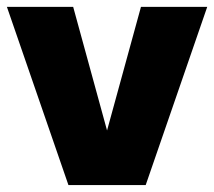

<svg xmlns="http://www.w3.org/2000/svg" viewBox="-20 -536 620 556"><path d="M401.9 0H178.2L0 -516.1H191.9L290 -158.2L388.2 -516.1H580.1Z"/></svg>

Font: Creato Display Black
Style: Regular
Weight: 900
Version: Version 1.000